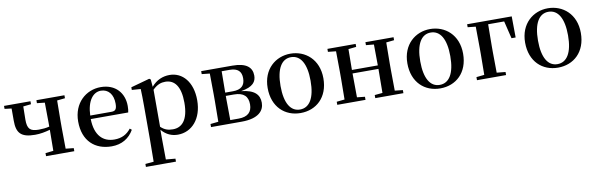

<svg xmlns="http://www.w3.org/2000/svg" viewBox="-51 -1033 5546 1781"><g transform="rotate(-10 2721.5 -142.0)"><path d="M317 -499 390 -491 392 -296V-265C358 -257 328 -254 292 -254C209 -254 185 -281 185 -367L187 -491L261 -499V-527H12V-499L77 -491V-375C77 -262 116 -213 250 -213C300 -213 345 -222 392 -235L390 -37L315 -29V0H581V-29L506 -37L504 -232V-296L506 -491L581 -499V-527H317Z M932 16C1027 16 1098 -28 1141 -103L1124 -117C1086 -69 1038 -42 967 -42C862 -42 786 -110 783 -267H1136C1140 -284 1142 -303 1142 -328C1142 -449 1064 -543 924 -543C786 -543 664 -439 664 -264C664 -81 775 16 932 16ZM784 -300C789 -440 848 -510 920 -510C991 -510 1035 -455 1035 -369C1035 -320 1024 -300 985 -300Z M1555 16C1686 16 1786 -93 1786 -268C1786 -440 1695 -543 1573 -543C1510 -543 1449 -519 1401 -462L1395 -532L1382 -541L1205 -492V-467L1288 -461C1290 -412 1291 -366 1291 -299V19L1289 224L1210 231V259H1493V231L1404 223L1402 19V-57C1447 -4 1500 16 1555 16ZM1404 -434C1448 -477 1484 -488 1523 -488C1609 -488 1665 -422 1665 -266C1665 -100 1601 -41 1518 -41C1474 -41 1440 -51 1404 -85Z M1942 0H2157C2319 0 2372 -68 2372 -141C2372 -217 2327 -267 2201 -280C2318 -298 2347 -346 2347 -401C2347 -478 2295 -527 2163 -527H1869V-499L1944 -491C1945 -435 1946 -351 1946 -296V-232C1946 -177 1945 -93 1944 -37L1869 -29V0ZM2056 -493H2130C2208 -493 2241 -459 2241 -395C2241 -326 2204 -292 2127 -292H2054ZM2054 -261H2130C2225 -261 2262 -218 2262 -145C2262 -73 2221 -33 2135 -33H2056L2054 -232Z M2711 16C2858 16 2974 -85 2974 -265C2974 -444 2851 -543 2711 -543C2572 -543 2449 -443 2449 -265C2449 -86 2564 16 2711 16ZM2711 -17C2623 -17 2570 -100 2570 -263C2570 -426 2623 -510 2711 -510C2800 -510 2853 -426 2853 -263C2853 -100 2800 -17 2711 -17Z M3416 -499 3490 -492C3491 -437 3492 -356 3492 -295H3248L3250 -491L3324 -499V-527H3058V-499L3133 -491C3134 -435 3135 -351 3135 -296V-232C3135 -177 3134 -93 3133 -37L3058 -29V0H3324V-29L3250 -37C3249 -93 3248 -181 3248 -262H3492C3492 -180 3491 -93 3490 -36L3416 -29V0H3681V-29L3606 -37L3604 -232V-296L3606 -491L3681 -499V-527H3416Z M4027 16C4174 16 4290 -85 4290 -265C4290 -444 4167 -543 4027 -543C3888 -543 3765 -443 3765 -265C3765 -86 3880 16 4027 16ZM4027 -17C3939 -17 3886 -100 3886 -263C3886 -426 3939 -510 4027 -510C4116 -510 4169 -426 4169 -263C4169 -100 4116 -17 4027 -17Z M4374 -499 4449 -491C4450 -435 4451 -349 4451 -287V-232C4451 -177 4450 -93 4449 -37L4374 -29V0H4648V-29L4566 -37L4564 -232V-287L4566 -493H4717L4757 -328H4796L4794 -527H4374Z M5136 16C5283 16 5399 -85 5399 -265C5399 -444 5276 -543 5136 -543C4997 -543 4874 -443 4874 -265C4874 -86 4989 16 5136 16ZM5136 -17C5048 -17 4995 -100 4995 -263C4995 -426 5048 -510 5136 -510C5225 -510 5278 -426 5278 -263C5278 -100 5225 -17 5136 -17Z"/></g></svg>

Font: Noto Serif CJK HK SemiBold
Style: Regular
Weight: 600
Designer: Ryoko NISHIZUKA 西塚涼子 (kana & ideographs); Frank Grießhammer (Latin, Greek & Cyrillic); Wenlong ZHANG 张文龙 (bopomofo); San
Foundry: Adobe
Version: Version 2.001;hotconv 1.1.0;makeotfexe 2.6.0